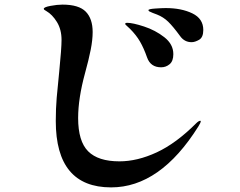

<svg xmlns="http://www.w3.org/2000/svg" viewBox="-20 -788 1040 833"><path d="M222 -263Q222 -317 226 -364Q230 -411 237 -478Q247 -578 247 -615Q247 -660 227 -692.5Q207 -725 181 -740Q176 -743 173 -745Q170 -747 170 -750Q170 -757 199 -762.5Q228 -768 251 -768Q322 -768 352 -737.5Q382 -707 382 -649Q382 -615 373.5 -572Q365 -529 349 -471Q319 -361 319 -276Q319 -175 362.5 -131.5Q406 -88 498 -88Q576 -88 660 -127Q744 -166 831 -253Q842 -264 849 -264Q851 -264 851 -262Q851 -256 841 -240Q675 25 462 25Q222 25 222 -263ZM761 -632Q731 -673 710 -693.5Q689 -714 661 -725Q653 -728 642.5 -732Q632 -736 628 -738.5Q624 -741 624 -744Q624 -749 654 -751Q684 -753 699 -753Q767 -753 814.5 -730Q862 -707 862 -658Q862 -626 844 -615.5Q826 -605 811 -605Q780 -605 761 -632ZM618 -539Q604 -579 587.5 -607.5Q571 -636 544 -663Q538 -669 530.5 -675.5Q523 -682 523 -684Q523 -689 532 -689Q556 -689 605 -673Q654 -657 693 -626.5Q732 -596 732 -553Q732 -523 716 -509.5Q700 -496 679 -496Q633 -496 618 -539Z"/></svg>

Font: Shippori Mincho ExtraBold
Style: Regular
Weight: 800
Designer: FONTDASU
Foundry: FONTDASU / Google Inc. / but / Adobe
Version: Version 3.110; ttfautohint (v1.8.3)